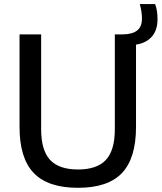

<svg xmlns="http://www.w3.org/2000/svg" viewBox="-20 -908 790 938"><path d="M75.5 -288V-740H181V-277Q181 -174 224.5 -127Q268 -80 361 -80Q454 -80 497.5 -127Q541 -174 541 -277V-740H577.5Q624.5 -740 649 -758.2Q673.5 -776.5 673.5 -817.5Q673.5 -850 663 -888H738Q744.5 -869.5 747 -852.2Q749.5 -835 749.5 -813Q749.5 -760.5 721.8 -729Q694 -697.5 644.5 -690V-288Q644.5 -135 576 -62.8Q507.5 9.5 361 9.5Q214 9.5 144.8 -62.8Q75.5 -135 75.5 -288Z"/></svg>

Font: Encode Sans Medium
Style: Regular
Weight: 500
Designer: Multiple Designers
Foundry: Impallari Type
Version: Version 2.000